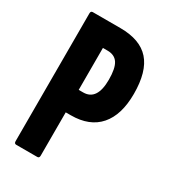

<svg xmlns="http://www.w3.org/2000/svg" viewBox="-164 -738 727 821"><g transform="rotate(30 199.0 -327.5)"><path d="M49 0Q39 0 39 -12V-643Q39 -655 49 -655H185Q283 -655 329.5 -602.5Q376 -550 376 -440Q376 -336 328 -281Q280 -226 188 -226H163V-12Q163 0 153 0ZM163 -337H185Q253 -337 253 -439Q253 -495 237 -519.5Q221 -544 186 -544H163Z"/></g></svg>

Font: Sofia Sans Extra Condensed ExtraBold
Style: Regular
Weight: 800
Designer: Botio Nikoltchev, Ani Petrova
Foundry: lettersoup
Version: Version 4.101; ttfautohint (v1.8.4.7-5d5b)